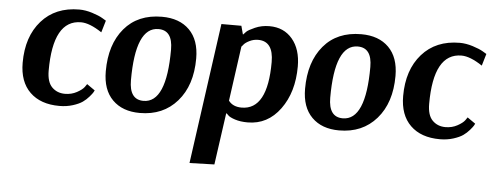

<svg xmlns="http://www.w3.org/2000/svg" viewBox="-50 -641 2622 1025"><g transform="rotate(5 1261.0 -128.5)"><path d="M464 -400Q398 -444 352 -444Q202 -444 202 -172Q202 -111 229.5 -83.5Q257 -56 299 -56Q334 -56 362.5 -71.5Q391 -87 402 -102L413 -118L456 -88Q454 -84 450.5 -77.5Q447 -71 432 -53.5Q417 -36 398.5 -23Q380 -10 347 0.5Q314 11 275 11Q174 11 117 -44.5Q60 -100 60 -202Q60 -342 134.5 -426.5Q209 -511 337 -511Q370 -511 406.5 -499.5Q443 -488 463 -476L483 -464Z M981 -305Q981 -161 906 -75Q831 11 706 11Q613 11 559.5 -42.5Q506 -96 506 -195Q506 -339 578.5 -425Q651 -511 780 -511Q874 -511 927.5 -457.5Q981 -404 981 -305ZM767 -444Q644 -444 644 -159Q644 -55 720 -55Q843 -55 843 -341Q843 -444 767 -444Z M1099 -500H1206L1218 -455H1220Q1225 -461 1234.5 -470.5Q1244 -480 1279 -495.5Q1314 -511 1356 -511Q1433 -511 1479 -456.5Q1525 -402 1525 -310Q1525 -172 1458 -80.5Q1391 11 1284 11Q1245 11 1216 1.5Q1187 -8 1178 -18L1169 -27H1166L1127 250L994 254ZM1216 -391 1175 -96Q1198 -65 1245 -65Q1384 -65 1384 -321Q1384 -433 1302 -433Q1278 -433 1256.5 -422.5Q1235 -412 1226 -401L1217 -390Z M2049 -305Q2049 -161 1974 -75Q1899 11 1774 11Q1681 11 1627.5 -42.5Q1574 -96 1574 -195Q1574 -339 1646.5 -425Q1719 -511 1848 -511Q1942 -511 1995.5 -457.5Q2049 -404 2049 -305ZM1835 -444Q1712 -444 1712 -159Q1712 -55 1788 -55Q1911 -55 1911 -341Q1911 -444 1835 -444Z M2503 -400Q2437 -444 2391 -444Q2241 -444 2241 -172Q2241 -111 2268.5 -83.5Q2296 -56 2338 -56Q2373 -56 2401.5 -71.5Q2430 -87 2441 -102L2452 -118L2495 -88Q2493 -84 2489.5 -77.5Q2486 -71 2471 -53.5Q2456 -36 2437.5 -23Q2419 -10 2386 0.5Q2353 11 2314 11Q2213 11 2156 -44.5Q2099 -100 2099 -202Q2099 -342 2173.5 -426.5Q2248 -511 2376 -511Q2409 -511 2445.5 -499.5Q2482 -488 2502 -476L2522 -464Z"/></g></svg>

Font: Arsenal
Style: Bold Italic
Weight: 700
Italic angle: -9.10001°
Designer: Andrij Shevchenko
Foundry: Stairsfor
Version: Version 2.001;PS 002.001;hotconv 1.0.88;makeotf.lib2.5.64775